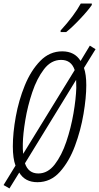

<svg xmlns="http://www.w3.org/2000/svg" viewBox="-37 -1012 556 1077"><path d="M334 -832Q365 -856 411 -904.5Q457 -953 478 -984V-992H416Q379 -924 303 -841V-832ZM91 -206Q92 -260 105 -338.5Q118 -417 144 -494.5Q170 -572 210 -624Q250 -676 306 -676Q363 -676 382 -619L93 -149Q90 -175 91 -206ZM103 -96 390 -564Q391 -547 391 -519Q389 -457 375 -375.5Q361 -294 335 -217Q309 -140 270 -89.5Q231 -39 178 -39Q122 -39 103 -96ZM71 -44Q103 10 173 10Q247 10 299 -48Q351 -106 383.5 -193.5Q416 -281 431.5 -373Q447 -465 447 -534Q447 -594 434 -631L499 -736L467 -756L415 -670Q382 -724 312 -724Q241 -724 188.5 -670Q136 -616 102 -532.5Q68 -449 51.5 -357.5Q35 -266 35 -191Q35 -123 50 -83L-17 26L16 45Z"/></svg>

Font: Noto Sans Display Condensed Light
Style: Italic
Weight: 300
Width: 3
Designer: Monotype Design team
Foundry: Monotype Imaging Inc.
Version: 1.000